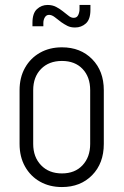

<svg xmlns="http://www.w3.org/2000/svg" viewBox="-20 -743 499 775"><path d="M230 12Q180 12 141.5 -9.8Q103 -31.5 81 -70.8Q59 -110 59 -162V-379Q59 -430.5 81 -469.5Q103 -508.5 141.5 -530.2Q180 -552 230 -552Q305 -552 352 -504.2Q399 -456.5 399 -379V-162Q399 -84 352 -36Q305 12 230 12ZM230 -43Q282.5 -43 313.2 -76Q344 -109 344 -162V-379Q344 -432.5 313.2 -464.8Q282.5 -497 230 -497Q177.5 -497 145.8 -464.8Q114 -432.5 114 -379V-162Q114 -109 145.8 -76Q177.5 -43 230 -43ZM283 -632Q265 -632 252.2 -638.5Q239.5 -645 228 -653Q213 -664.5 201 -673.8Q189 -683 178 -683Q167 -683 161 -673Q155 -663 155 -650V-637H111V-651Q111 -689.5 129.2 -706.2Q147.5 -723 172 -723Q192 -723 207.2 -714.8Q222.5 -706.5 233 -698Q246 -688.5 256.2 -679.8Q266.5 -671 277.5 -671Q290.5 -671 295.8 -682.5Q301 -694 301 -706V-723H345V-703Q345 -665 326.8 -648.5Q308.5 -632 283 -632Z"/></svg>

Font: Mohave Light Light
Style: Regular
Weight: 300
Version: Version 2.003